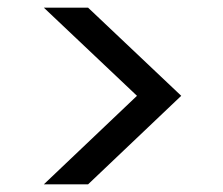

<svg xmlns="http://www.w3.org/2000/svg" viewBox="-20 -615 579 499"><path d="M94 -136 336 -366 94 -595H209L451 -366L209 -136Z"/></svg>

Font: SVN-Poppins
Style: Regular
Weight: 400
Designer: Ninad Kale (Devanagari), Jonny Pinhorn (Latin)
Foundry: Indian Type Foundry
Version: Version 3.002 2017